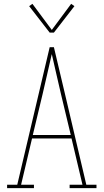

<svg xmlns="http://www.w3.org/2000/svg" viewBox="-20 -981 540 1001"><path d="M17 0V-18H70L239 -735H261L319 -490L430 -18H483V0H343V-18H410L353 -259H147L90 -18H157V0ZM151 -277H349L298 -490Q286 -542 274 -594Q262 -646 250 -699Q238 -646 226 -594Q214 -542 202 -490ZM261 -811H239L132 -949L149 -961L250 -825L351 -961L368 -949Z"/></svg>

Font: Iosevka Slab Thin
Style: Regular
Weight: 100
Monospace: yes
Designer: Belleve Invis
Foundry: Belleve Invis
Version: Version 11.1.0; ttfautohint (v1.8.3)